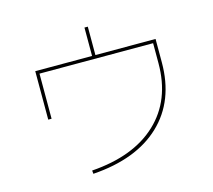

<svg xmlns="http://www.w3.org/2000/svg" viewBox="-115 -940 1230 1110"><g transform="rotate(-15 500.0 -385.0)"><path d="M840 -610H160V-340H140V-630H480V-800H500V-630H860V-490Q860 -260 716.5 -124Q573 12 311 30L309 10Q562 -8 701 -139Q840 -270 840 -490Z"/></g></svg>

Font: Mplus 1p Thin
Style: Regular
Weight: 250
Version: Version 1.061